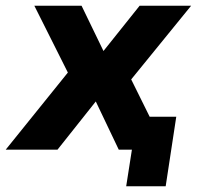

<svg xmlns="http://www.w3.org/2000/svg" viewBox="-50 -523 713 671"><path d="M391 128 411 0H367L385 -115H566L529 128ZM-30 0 211 -299 218 -208 70 -503H235L312 -344H311L438 -503H618L378 -208L382 -299L530 0H365L284 -170H286L151 0Z"/></svg>

Font: Nunito Sans 7pt ExtraBold
Style: Italic
Weight: 800
Italic angle: -9°
Designer: Vernon Adams
Foundry: Vernon Adams
Version: Version 3.101;gftools[0.9.27]